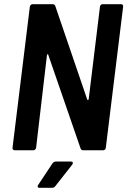

<svg xmlns="http://www.w3.org/2000/svg" viewBox="-20 -720 610 920"><path d="M459 -688 405 -245C404 -240 400 -239 398 -243L245 -691C243 -697 238 -700 232 -700H136C130 -700 124 -695 123 -688L40 -12C39 -5 44 0 50 0H140C146 0 152 -5 153 -12L205 -456C206 -461 210 -462 211 -458L366 -9C368 -3 372 0 378 0H474C481 0 487 -5 487 -12L570 -688C571 -695 567 -700 560 -700H472C465 -700 460 -695 459 -688ZM169 180H230C236 180 241 177 245 172L326 69C332 61 329 54 320 54H248C242 54 236 57 232 62L163 166C158 174 160 180 169 180Z"/></svg>

Font: Barlow Semi Condensed SemiBold
Style: Italic
Weight: 600
Width: 4
Italic angle: -7°
Designer: Jeremy Tribby
Foundry: Tribby Type
Version: Version 1.422;hotconv 1.0.109;makeotfexe 2.5.65596